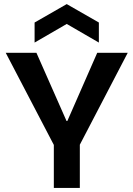

<svg xmlns="http://www.w3.org/2000/svg" viewBox="-20 -918 652 938"><path d="M243 0V-210L8 -660H158L305 -327H309L455 -660H604L370 -211V0ZM149 -710V-808L306 -898L463 -808V-710L306 -801Z"/></svg>

Font: Bricolage Grotesque 28pt SemiBold
Style: Regular
Weight: 600
Version: Version 1.001;gftools[0.9.33.dev8+g029e19f]